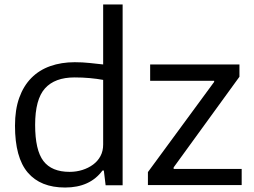

<svg xmlns="http://www.w3.org/2000/svg" viewBox="-20 -828 1137 858"><path d="M641 -59 937 -462V-467H651V-540H1050V-485L756 -80V-73H1060V-1H641ZM271 10Q161 10 104 -57Q47 -124 47 -266Q47 -338 66 -391Q85 -444 120 -479.5Q155 -515 204.5 -532.5Q254 -550 314 -550Q349 -550 381 -546.5Q413 -543 441 -540V-808H528V0H452L444 -66H438Q382 10 271 10ZM291 -60Q321 -60 348 -68.5Q375 -77 396 -92.5Q417 -108 429 -130.5Q441 -153 441 -182V-471Q414 -476 381.5 -479Q349 -482 313 -482Q225 -482 181 -433Q137 -384 137 -270Q137 -157 174 -108.5Q211 -60 291 -60Z"/></svg>

Font: Encode Sans Normal
Style: Regular
Weight: 400
Designer: Pablo Impallari, Andres Torresi
Foundry: Pablo Impallari, Andres Torresi
Version: Version 1.000; ttfautohint (v1.00) -l 8 -r 50 -G 200 -x 14 -